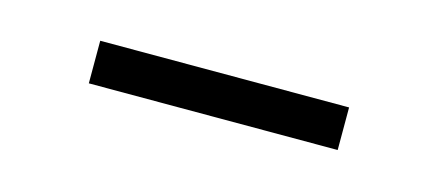

<svg xmlns="http://www.w3.org/2000/svg" viewBox="-24 -824 447 196"><g transform="rotate(15 200.0 -726.5)"><path d="M331 -704H68V-749H331Z"/></g></svg>

Font: Hind Variable Light
Style: Regular
Weight: 300
Designer: Manushi Parikh, Satya Rajpurohit
Foundry: Indian Type Foundry
Version: Version 3.000